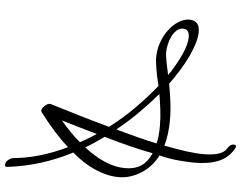

<svg xmlns="http://www.w3.org/2000/svg" viewBox="-52 -781 1138 869"><g transform="rotate(5 517.0 -347.0)"><path d="M994 -148Q1006 -170 1024 -170Q1034 -170 1034 -163Q1034 -157 1028 -148Q1005 -109 961.5 -91Q918 -73 854 -73Q821 -73 778 -77Q735 -81 693 -92Q667 -40 618.5 -9Q570 22 517 22Q466 22 411 -1.5Q356 -25 303 -71Q163 2 10 20Q0 20 0 13Q0 -1 11 -10.5Q22 -20 33 -22Q96 -28 156.5 -46Q217 -64 277 -93Q209 -154 145 -240Q142 -243 142 -247Q142 -258 155 -269.5Q168 -281 177 -281H181Q256 -258 323.5 -238Q391 -218 454 -201Q517 -249 568 -301Q619 -353 661 -405Q650 -447 645 -479Q640 -511 639 -525V-532Q639 -567 650.5 -600Q662 -633 681 -658.5Q700 -684 724 -699.5Q748 -715 772 -716H774Q821 -716 821 -664Q821 -642 812.5 -613Q804 -584 789 -552Q774 -520 753 -486Q732 -452 708 -419Q715 -381 720.5 -339.5Q726 -298 726 -255Q726 -225 722.5 -195.5Q719 -166 711 -138Q768 -127 811.5 -121Q855 -115 890 -115Q973 -115 994 -148ZM661 -99Q612 -108 556.5 -122Q501 -136 438 -154Q417 -139 396.5 -125Q376 -111 355 -99Q403 -61 450.5 -41Q498 -21 543 -21Q585 -21 613.5 -39Q642 -57 661 -99ZM402 -164Q368 -173 327.5 -185Q287 -197 239 -211Q261 -185 283.5 -162Q306 -139 329 -120Q366 -140 402 -164ZM488 -192Q542 -177 588.5 -165Q635 -153 675 -145Q680 -165 681.5 -185Q683 -205 683 -225Q683 -262 678.5 -298Q674 -334 668 -369Q630 -324 585 -279Q540 -234 488 -192ZM697 -472Q698 -463 700 -458Q704 -466 710 -472Q740 -519 759 -562.5Q778 -606 778 -636Q778 -673 748 -673H747Q732 -672 719.5 -660.5Q707 -649 699 -632.5Q691 -616 686.5 -596Q682 -576 682 -558Q682 -549 685.5 -528Q689 -507 697 -472Z"/></g></svg>

Font: Discipuli Britannica
Style: Regular
Weight: 400
Designer: Peter Wiegel
Foundry: Peter Wiegel
Version: Version 0.001 2009